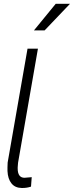

<svg xmlns="http://www.w3.org/2000/svg" viewBox="-20 -962 381 991"><path d="M73.2 -122.1 71.3 -97.7Q71.3 -95.2 71.3 -92.8Q71.3 -44.9 106 -44.4L142.1 -47.4L143.6 -47.9V-45.9L140.1 0V1L139.2 1.5Q119.1 8.3 95.2 8.3Q93.8 8.3 92.3 8.3Q57.6 7.8 39.1 -15.6Q20.5 -38.6 18.6 -79.6Q18.1 -89.4 18.6 -98.1Q18.6 -113.3 19.5 -123L122.1 -710.9H175.8ZM267.6 -942.4H341.3L210.4 -805.2H155.3Z"/></svg>

Font: MAUL Condensed Light Italic
Style: Light Italic
Weight: 300
Italic angle: -12°
Designer: MAUL
Version: Version 1.0; 2020; ttfautohint (v1.8.3)